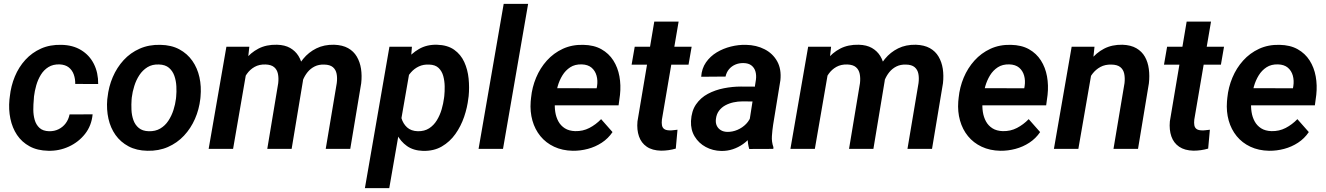

<svg xmlns="http://www.w3.org/2000/svg" viewBox="-20 -770 6858 993"><path d="M233.9 -91.3Q261.2 -90.8 283.2 -101.8Q305.2 -112.8 319.8 -132.3Q334.5 -151.9 339.8 -178.2L459 -178.7Q453.6 -120.6 420.2 -77.9Q386.7 -35.2 336.4 -12Q286.1 11.2 230 9.8Q173.3 8.8 133.1 -13.2Q92.8 -35.2 68.1 -72Q43.5 -108.9 33.7 -156.2Q23.9 -203.6 28.8 -254.9L30.8 -271Q36.6 -325.7 56.9 -374.5Q77.1 -423.3 111.3 -460.7Q145.5 -498 192.1 -518.8Q238.8 -539.6 297.4 -538.1Q356.9 -537.1 399.9 -510.7Q442.9 -484.4 465.6 -439.2Q488.3 -394 487.8 -335.4L369.1 -335.9Q369.6 -361.8 361.6 -384.5Q353.5 -407.2 335.7 -421.4Q317.9 -435.5 288.6 -437Q254.4 -438 230.5 -423.1Q206.5 -408.2 191.2 -383.1Q175.8 -357.9 167.5 -328.6Q159.2 -299.3 155.8 -271L154.8 -255.4Q152.3 -231 152.3 -203.1Q152.3 -175.3 159.4 -150.1Q166.5 -125 184.1 -108.6Q201.7 -92.3 233.9 -91.3Z M534.7 -255.9 536.1 -266.1Q542 -321.8 563.2 -371.3Q584.5 -420.9 619.4 -459Q654.3 -497.1 702.4 -518.3Q750.5 -539.6 809.6 -538.1Q866.2 -537.1 907.5 -514.9Q948.7 -492.7 974.9 -455.3Q1001 -418 1011.5 -370.4Q1022 -322.8 1017.1 -270L1016.1 -259.3Q1009.8 -204.1 988.3 -155Q966.8 -106 931.6 -68.4Q896.5 -30.8 848.6 -9.8Q800.8 11.2 742.2 9.8Q686 8.8 644.8 -13.2Q603.5 -35.2 577.4 -72Q551.3 -108.9 540.8 -156.2Q530.3 -203.6 534.7 -255.9ZM661.6 -266.1 660.6 -255.4Q658.7 -230.5 659.9 -202.1Q661.1 -173.8 669.9 -148.9Q678.7 -124 697.8 -108.2Q716.8 -92.3 749 -91.3Q783.7 -90.3 808.8 -105.2Q834 -120.1 850.6 -145.3Q867.2 -170.4 877 -200.7Q886.7 -231 890.1 -259.8L891.1 -270Q893.6 -294.9 892.1 -323.7Q890.6 -352.5 881.8 -377.7Q873 -402.8 854 -419.2Q835 -435.5 802.2 -436.5Q767.6 -438 742.4 -422.4Q717.3 -406.7 700.7 -381.3Q684.1 -356 674.6 -325.4Q665 -294.9 661.6 -266.1Z M1256.8 -412.6 1185.5 0H1059.1L1150.9 -528.3H1269.5ZM1217.3 -283.2 1180.2 -282.7Q1185.5 -331.1 1202.1 -377.2Q1218.8 -423.3 1247.1 -460.2Q1275.4 -497.1 1316.7 -518.6Q1357.9 -540 1412.6 -538.6Q1453.1 -537.6 1480.5 -522Q1507.8 -506.3 1523.7 -480.5Q1539.6 -454.6 1544.9 -421.6Q1550.3 -388.7 1546.9 -352.5L1488.3 0H1362.3L1418.9 -339.8Q1421.9 -366.2 1417.5 -387.9Q1413.1 -409.7 1397.9 -422.6Q1382.8 -435.5 1353.5 -436.5Q1320.8 -437.5 1296.9 -424.1Q1272.9 -410.6 1257.1 -388.2Q1241.2 -365.7 1231.4 -338.4Q1221.7 -311 1217.3 -283.2ZM1533.2 -307.1 1480.5 -297.4Q1485.8 -343.8 1502.7 -387.2Q1519.5 -430.7 1547.9 -465.3Q1576.2 -500 1616.2 -519.8Q1656.2 -539.6 1708 -538.6Q1751.5 -537.1 1780.3 -521Q1809.1 -504.9 1825.4 -477.1Q1841.8 -449.2 1847.2 -414.1Q1852.5 -378.9 1848.1 -339.4L1791.5 0H1664.6L1721.7 -340.3Q1725.1 -367.2 1720.9 -388.4Q1716.8 -409.7 1701.7 -422.6Q1686.5 -435.5 1656.7 -436Q1628.9 -437 1607.4 -426.3Q1585.9 -415.5 1570.8 -397Q1555.7 -378.4 1546.4 -355Q1537.1 -331.5 1533.2 -307.1Z M2101.6 -419.4 1993.2 203.1H1867.2L1994.1 -528.3H2110.4ZM2403.8 -272.5 2402.3 -262.2Q2397 -214.4 2380.4 -165.8Q2363.8 -117.2 2335.2 -76.9Q2306.6 -36.6 2265.1 -12.5Q2223.6 11.7 2167.5 10.3Q2118.2 8.8 2085 -14.6Q2051.8 -38.1 2032.5 -75.7Q2013.2 -113.3 2005.4 -157.2Q1997.6 -201.2 1999.5 -243.2L2003.4 -276.4Q2011.2 -321.3 2029.5 -368.2Q2047.9 -415 2077.1 -454.1Q2106.4 -493.2 2147 -516.6Q2187.5 -540 2240.2 -538.6Q2294.4 -537.1 2328.9 -512.7Q2363.3 -488.3 2381.1 -449.2Q2398.9 -410.2 2403.6 -363.8Q2408.2 -317.4 2403.8 -272.5ZM2276.4 -262.7 2277.8 -273.4Q2280.3 -296.4 2279.8 -324Q2279.3 -351.6 2272.5 -376.7Q2265.6 -401.9 2248.5 -418.5Q2231.4 -435.1 2199.7 -436Q2169.9 -437.5 2146.5 -426.5Q2123 -415.5 2106 -396.2Q2088.9 -377 2077.9 -352.3Q2066.9 -327.6 2062 -301.3L2049.8 -219.2Q2047.9 -188 2056.2 -159.2Q2064.5 -130.4 2085.2 -111.3Q2106 -92.3 2141.1 -91.3Q2175.3 -90.8 2199.5 -106.4Q2223.6 -122.1 2239.5 -148.2Q2255.4 -174.3 2264.2 -204.6Q2272.9 -234.9 2276.4 -262.7Z M2711.4 -750 2581.5 0H2455.1L2585 -750Z M2942.4 9.8Q2888.2 8.8 2845.7 -11.2Q2803.2 -31.2 2774.9 -65.9Q2746.6 -100.6 2733.6 -146.5Q2720.7 -192.4 2724.6 -244.6L2726.6 -264.6Q2731.9 -318.8 2752.7 -368.4Q2773.4 -418 2808.3 -456.8Q2843.3 -495.6 2890.9 -517.6Q2938.5 -539.6 2996.6 -538.1Q3051.8 -537.1 3090.3 -515.4Q3128.9 -493.7 3152.1 -457.3Q3175.3 -420.9 3183.6 -375Q3191.9 -329.1 3186.5 -279.3L3179.2 -225.1H2776.9L2791 -314L3065.9 -313.5L3067.9 -324.7Q3072.3 -353.5 3065.2 -378.9Q3058.1 -404.3 3039.3 -420.2Q3020.5 -436 2988.8 -437Q2953.6 -438 2929.2 -422.1Q2904.8 -406.2 2888.9 -380.4Q2873 -354.5 2864.3 -324Q2855.5 -293.5 2852.1 -264.6L2850.1 -245.1Q2847.7 -217.8 2851.8 -190.9Q2856 -164.1 2867.9 -142.1Q2879.9 -120.1 2901.4 -106.4Q2922.9 -92.8 2954.6 -91.8Q2994.6 -90.8 3028.1 -108.2Q3061.5 -125.5 3088.9 -153.8L3147.9 -86.9Q3125.5 -53.7 3092.3 -32Q3059.1 -10.3 3020.3 0Q2981.4 10.3 2942.4 9.8Z M3557.1 -528.3 3541 -435.5H3246.6L3262.7 -528.3ZM3363.8 -658.2H3489.7L3403.3 -151.4Q3401.4 -134.3 3403.6 -122.1Q3405.8 -109.9 3414.8 -103Q3423.8 -96.2 3442.4 -95.7Q3452.6 -95.2 3463.1 -96.7Q3473.6 -98.1 3483.9 -99.1L3475.1 -1.5Q3456.5 3.9 3437.5 6.6Q3418.5 9.3 3398.9 9.3Q3353.5 8.3 3325 -11.2Q3296.4 -30.8 3284.7 -64.7Q3272.9 -98.6 3276.9 -142.1Z M3851.1 -112.3 3889.6 -357.9Q3892.6 -381.3 3887 -400.6Q3881.3 -419.9 3866.2 -431.6Q3851.1 -443.4 3825.2 -443.8Q3802.2 -444.3 3783 -436Q3763.7 -427.7 3750.5 -412.1Q3737.3 -396.5 3732.4 -374L3606.4 -373Q3609.4 -416 3631.3 -447.5Q3653.3 -479 3687 -499.3Q3720.7 -519.5 3760.3 -529.3Q3799.8 -539.1 3837.9 -538.1Q3892.1 -537.1 3934.6 -515.1Q3977.1 -493.2 3999.5 -452.9Q4022 -412.6 4016.1 -355L3978.5 -124.5Q3974.1 -96.2 3972.2 -66.2Q3970.2 -36.1 3980 -8.8L3979.5 0L3855 0.5Q3846.7 -26.9 3846.9 -55.7Q3847.2 -84.5 3851.1 -112.3ZM3904.3 -321.8 3891.6 -245.1 3818.8 -245.6Q3796.4 -245.6 3773.7 -240.7Q3751 -235.8 3731.4 -225.3Q3711.9 -214.8 3698.7 -197.3Q3685.5 -179.7 3682.6 -154.3Q3680.2 -134.8 3687 -120.1Q3693.8 -105.5 3707.8 -96.9Q3721.7 -88.4 3741.2 -87.9Q3768.1 -87.4 3793.9 -98.4Q3819.8 -109.4 3839.1 -129.4Q3858.4 -149.4 3865.7 -175.8L3895.5 -119.1Q3884.8 -90.3 3866.2 -66.4Q3847.7 -42.5 3823.2 -25.1Q3798.8 -7.8 3770.3 1.7Q3741.7 11.2 3710.4 10.7Q3666.5 9.8 3630.1 -9.8Q3593.8 -29.3 3572.8 -64Q3551.8 -98.6 3553.7 -144Q3556.2 -195.8 3579.8 -230.2Q3603.5 -264.6 3641.1 -284.7Q3678.7 -304.7 3723.4 -313.5Q3768.1 -322.3 3811.5 -322.3Z M4265.6 -412.6 4194.3 0H4067.9L4159.7 -528.3H4278.3ZM4226.1 -283.2 4189 -282.7Q4194.3 -331.1 4210.9 -377.2Q4227.5 -423.3 4255.9 -460.2Q4284.2 -497.1 4325.4 -518.6Q4366.7 -540 4421.4 -538.6Q4461.9 -537.6 4489.3 -522Q4516.6 -506.3 4532.5 -480.5Q4548.3 -454.6 4553.7 -421.6Q4559.1 -388.7 4555.7 -352.5L4497.1 0H4371.1L4427.7 -339.8Q4430.7 -366.2 4426.3 -387.9Q4421.9 -409.7 4406.7 -422.6Q4391.6 -435.5 4362.3 -436.5Q4329.6 -437.5 4305.7 -424.1Q4281.7 -410.6 4265.9 -388.2Q4250 -365.7 4240.2 -338.4Q4230.5 -311 4226.1 -283.2ZM4542 -307.1 4489.3 -297.4Q4494.6 -343.8 4511.5 -387.2Q4528.3 -430.7 4556.6 -465.3Q4585 -500 4625 -519.8Q4665 -539.6 4716.8 -538.6Q4760.3 -537.1 4789.1 -521Q4817.9 -504.9 4834.2 -477.1Q4850.6 -449.2 4856 -414.1Q4861.3 -378.9 4856.9 -339.4L4800.3 0H4673.3L4730.5 -340.3Q4733.9 -367.2 4729.7 -388.4Q4725.6 -409.7 4710.4 -422.6Q4695.3 -435.5 4665.5 -436Q4637.7 -437 4616.2 -426.3Q4594.7 -415.5 4579.6 -397Q4564.5 -378.4 4555.2 -355Q4545.9 -331.5 4542 -307.1Z M5153.8 9.8Q5099.6 8.8 5057.1 -11.2Q5014.6 -31.2 4986.3 -65.9Q4958 -100.6 4945.1 -146.5Q4932.1 -192.4 4936 -244.6L4938 -264.6Q4943.4 -318.8 4964.1 -368.4Q4984.9 -418 5019.8 -456.8Q5054.7 -495.6 5102.3 -517.6Q5149.9 -539.6 5208 -538.1Q5263.2 -537.1 5301.8 -515.4Q5340.3 -493.7 5363.5 -457.3Q5386.7 -420.9 5395 -375Q5403.3 -329.1 5397.9 -279.3L5390.6 -225.1H4988.3L5002.4 -314L5277.3 -313.5L5279.3 -324.7Q5283.7 -353.5 5276.6 -378.9Q5269.5 -404.3 5250.7 -420.2Q5231.9 -436 5200.2 -437Q5165 -438 5140.6 -422.1Q5116.2 -406.2 5100.3 -380.4Q5084.5 -354.5 5075.7 -324Q5066.9 -293.5 5063.5 -264.6L5061.5 -245.1Q5059.1 -217.8 5063.2 -190.9Q5067.4 -164.1 5079.3 -142.1Q5091.3 -120.1 5112.8 -106.4Q5134.3 -92.8 5166 -91.8Q5206.1 -90.8 5239.5 -108.2Q5272.9 -125.5 5300.3 -153.8L5359.4 -86.9Q5336.9 -53.7 5303.7 -32Q5270.5 -10.3 5231.7 0Q5192.9 10.3 5153.8 9.8Z M5627.9 -408.2 5557.1 0H5430.7L5522.5 -528.3H5640.6ZM5587.4 -283.2 5552.7 -282.7Q5558.6 -330.1 5575.2 -376.2Q5591.8 -422.4 5620.4 -459.5Q5648.9 -496.6 5689.9 -518.1Q5731 -539.6 5785.2 -538.6Q5828.6 -537.1 5857.2 -520.5Q5885.7 -503.9 5901.4 -476.3Q5917 -448.7 5921.6 -413.1Q5926.3 -377.4 5921.9 -338.9L5865.7 0H5738.8L5795.9 -340.3Q5798.8 -367.7 5794.2 -389.2Q5789.6 -410.6 5773.9 -423.1Q5758.3 -435.5 5728 -436Q5695.8 -437 5671.4 -423.8Q5647 -410.6 5629.9 -388.2Q5612.8 -365.7 5602.5 -338.1Q5592.3 -310.5 5587.4 -283.2Z M6310.5 -528.3 6294.4 -435.5H6000L6016.1 -528.3ZM6117.2 -658.2H6243.2L6156.7 -151.4Q6154.8 -134.3 6157 -122.1Q6159.2 -109.9 6168.2 -103Q6177.2 -96.2 6195.8 -95.7Q6206.1 -95.2 6216.6 -96.7Q6227.1 -98.1 6237.3 -99.1L6228.5 -1.5Q6210 3.9 6190.9 6.6Q6171.9 9.3 6152.3 9.3Q6106.9 8.3 6078.4 -11.2Q6049.8 -30.8 6038.1 -64.7Q6026.4 -98.6 6030.3 -142.1Z M6543.5 9.8Q6489.3 8.8 6446.8 -11.2Q6404.3 -31.2 6376 -65.9Q6347.7 -100.6 6334.7 -146.5Q6321.8 -192.4 6325.7 -244.6L6327.6 -264.6Q6333 -318.8 6353.8 -368.4Q6374.5 -418 6409.4 -456.8Q6444.3 -495.6 6491.9 -517.6Q6539.6 -539.6 6597.7 -538.1Q6652.8 -537.1 6691.4 -515.4Q6730 -493.7 6753.2 -457.3Q6776.4 -420.9 6784.7 -375Q6793 -329.1 6787.6 -279.3L6780.3 -225.1H6377.9L6392.1 -314L6667 -313.5L6668.9 -324.7Q6673.3 -353.5 6666.3 -378.9Q6659.2 -404.3 6640.4 -420.2Q6621.6 -436 6589.8 -437Q6554.7 -438 6530.3 -422.1Q6505.9 -406.2 6490 -380.4Q6474.1 -354.5 6465.3 -324Q6456.5 -293.5 6453.1 -264.6L6451.2 -245.1Q6448.7 -217.8 6452.9 -190.9Q6457 -164.1 6469 -142.1Q6481 -120.1 6502.4 -106.4Q6523.9 -92.8 6555.7 -91.8Q6595.7 -90.8 6629.2 -108.2Q6662.6 -125.5 6689.9 -153.8L6749 -86.9Q6726.6 -53.7 6693.4 -32Q6660.2 -10.3 6621.3 0Q6582.5 10.3 6543.5 9.8Z"/></svg>

Font: Roboto SemiBold
Style: Italic
Weight: 600
Designer: Christian Robertson
Foundry: Google
Version: Version 3.009; 2024